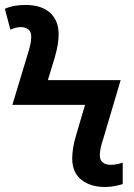

<svg xmlns="http://www.w3.org/2000/svg" viewBox="-23 -744 539 774"><path d="M400.4 9.8Q341.3 9.8 304.7 -19.5Q268.1 -48.8 268.1 -105.5Q268.1 -123 271.7 -147.5Q275.4 -171.9 285.2 -203.6L319.8 -321.3H26.9L89.4 -528.3Q94.7 -544.4 98.9 -562Q103 -579.6 103 -597.2Q103 -616.2 90.8 -625.5Q78.6 -634.8 60.1 -634.8Q51.3 -634.8 39.6 -631.8Q27.8 -628.9 19 -624L-3.4 -708.5Q15.1 -716.8 35.9 -720.5Q56.6 -724.1 78.6 -724.1Q144 -724.1 178.7 -692.6Q213.4 -661.1 213.4 -605.5Q213.4 -587.9 210 -565.2Q206.5 -542.5 197.3 -510.7L169.9 -420.9H463.4L393.1 -184.1Q387.7 -168 383.5 -150.9Q379.4 -133.8 379.4 -117.7Q379.4 -98.6 391.1 -89.1Q402.8 -79.6 422.9 -79.6Q438 -79.6 450.9 -82.5Q463.9 -85.4 471.7 -88.4V-2Q460.9 1.5 441.9 5.6Q422.9 9.8 400.4 9.8Z"/></svg>

Font: Open Sans SemiBold
Style: Regular
Weight: 600
Designer: Monotype Design Team
Foundry: Monotype Imaging Inc.
Version: Version 3.003; ttfautohint (v1.8.4)